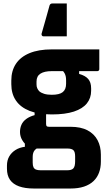

<svg xmlns="http://www.w3.org/2000/svg" viewBox="-20 -834 640 1104"><path d="M95 -75Q95 -98 103.5 -117Q112 -136 131 -150Q150 -164 179 -172V-206L245 -181Q245 -166 245 -151.5Q245 -137 245 -122Q245 -112 248.5 -108.5Q252 -105 262 -105H385Q445 -105 483.5 -84.5Q522 -64 541 -28Q560 8 560 55V95Q560 130 549.5 158.5Q539 187 517.5 207.5Q496 228 463 239Q430 250 385 250H176Q124 250 89.5 237.5Q55 225 37.5 200Q20 175 20 136V118Q20 88 33 65.5Q46 43 69 28.5Q92 14 123 10V-30L199 16Q187 21 180.5 28.5Q174 36 171 45.5Q168 55 168 68V101Q168 118 172.5 127.5Q177 137 187 141Q197 145 213 145H367Q379 145 387.5 142.5Q396 140 401 135Q407 129 409.5 118Q412 107 412 94V65Q412 39 402 29.5Q392 20 367 20H184Q162 20 141.5 7Q121 -6 108 -28Q95 -50 95 -75ZM338 -430 435 -439V-409Q471 -399 487.5 -379.5Q504 -360 504 -326V-312Q504 -270 479.5 -239.5Q455 -209 405 -192.5Q355 -176 278 -176Q202 -176 150 -196.5Q98 -217 71.5 -256Q45 -295 45 -350V-371Q45 -427 71.5 -467Q98 -507 150 -528.5Q202 -550 278 -550Q346 -550 414.5 -550Q483 -550 551 -550Q551 -522 551 -493.5Q551 -465 551 -436Q551 -432 548 -428.5Q545 -425 540 -425Q497 -425 456 -425Q415 -425 372 -425Q329 -425 278 -425Q235 -425 212.5 -410.5Q190 -396 190 -365V-349Q190 -336 194 -327Q198 -318 205 -310Q216 -300 234 -294.5Q252 -289 278 -289Q322 -289 341 -304.5Q360 -320 360 -352V-373Q360 -385 358 -394.5Q356 -404 351.5 -412.5Q347 -421 338 -430ZM230 -625Q224 -625 221 -629.5Q218 -634 219 -640Q229 -675 235.5 -697.5Q242 -720 248.5 -743.5Q255 -767 265 -803Q267 -808 270.5 -811Q274 -814 281 -814Q301 -814 318.5 -814Q336 -814 364 -814Q364 -775 364 -747.5Q364 -720 364 -692.5Q364 -665 364 -625Q332 -625 300 -625Q268 -625 230 -625Z"/></svg>

Font: Recursive ExtraBold
Style: Regular
Weight: 800
Version: Version 1.085